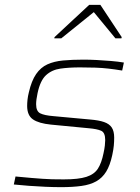

<svg xmlns="http://www.w3.org/2000/svg" viewBox="-20 -764 577 792"><path d="M232 8Q202 8 167.5 6.5Q133 5 99 2.5Q65 0 37 -3L44 -36Q84 -32 109.5 -30Q135 -28 155 -26.5Q175 -25 195 -24.5Q215 -24 243 -24Q304 -24 336.5 -34.5Q369 -45 384 -68.5Q399 -92 407 -132Q411 -150 412.5 -163.5Q414 -177 414 -186Q414 -217 397.5 -224.5Q381 -232 346 -235L190 -250Q140 -255 116 -271.5Q92 -288 92 -327Q92 -339 93.5 -353Q95 -367 99 -383Q110 -431 129 -458.5Q148 -486 175.5 -498.5Q203 -511 240 -514.5Q277 -518 324 -518Q349 -518 378.5 -516.5Q408 -515 437.5 -512.5Q467 -510 491 -506L484 -473Q454 -478 427.5 -481Q401 -484 373 -485Q345 -486 310 -486Q265 -486 229.5 -481Q194 -476 170 -454Q146 -432 135 -380Q132 -366 130.5 -354.5Q129 -343 129 -334Q129 -305 146 -296.5Q163 -288 200 -285L352 -271Q388 -268 409.5 -260.5Q431 -253 441 -238Q451 -223 451 -196Q451 -180 449.5 -163.5Q448 -147 443 -124Q434 -82 418 -56Q402 -30 377 -16Q352 -2 316 3Q280 8 232 8ZM204 -606 205 -611 348 -744H394L482 -611L481 -606H456L367 -714L233 -606Z"/></svg>

Font: Saira SemiExpanded Thin
Style: Italic
Weight: 250
Width: 6
Italic angle: -12°
Designer: Hector Gatti with collaboration of the Omnibus-Type team
Foundry: Omnibus-Type
Version: Version 1.101